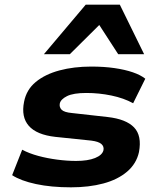

<svg xmlns="http://www.w3.org/2000/svg" viewBox="-20 -791 674 822"><path d="M284 11Q199 11 134 -3Q69 -17 32 -41L75 -150Q105 -134 144 -123.5Q183 -113 225.5 -107.5Q268 -102 306 -102Q356 -102 387 -114.5Q418 -127 423 -148Q426 -164 414 -174.5Q402 -185 371 -189L217 -205Q137 -214 103.5 -252Q70 -290 83 -355Q93 -407 133 -440Q173 -473 234.5 -489.5Q296 -506 371 -506Q425 -506 470 -499.5Q515 -493 548.5 -481.5Q582 -470 602 -454L550 -349Q510 -371 457 -382Q404 -393 350 -393Q294 -393 267 -379.5Q240 -366 236 -348Q233 -332 244 -321Q255 -310 289 -307L441 -290Q520 -281 554 -245.5Q588 -210 575 -140Q564 -90 524 -56Q484 -22 422.5 -5.5Q361 11 284 11ZM168 -559 347 -771H493L597 -559H486L405 -684L279 -559Z"/></svg>

Font: Nunito Sans 10pt Expanded ExtraBold
Style: Italic
Weight: 800
Width: 7
Italic angle: -9°
Designer: Vernon Adams
Foundry: Vernon Adams
Version: Version 3.101;gftools[0.9.27]